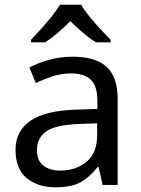

<svg xmlns="http://www.w3.org/2000/svg" viewBox="-20 -786 601 816"><path d="M288 -545Q386 -545 433 -502Q480 -459 480 -365V0H416L399 -76H395Q360 -32 321.5 -11Q283 10 215 10Q142 10 94 -28.5Q46 -67 46 -149Q46 -229 109 -272.5Q172 -316 303 -320L394 -323V-355Q394 -422 365 -448Q336 -474 283 -474Q241 -474 203 -461.5Q165 -449 132 -433L105 -499Q140 -518 188 -531.5Q236 -545 288 -545ZM314 -259Q214 -255 175.5 -227Q137 -199 137 -148Q137 -103 164.5 -82Q192 -61 235 -61Q303 -61 348 -98.5Q393 -136 393 -214V-262ZM325 -766Q337 -744 359.5 -716.5Q382 -689 406.5 -662.5Q431 -636 450 -617V-606H388Q362 -622 334 -645.5Q306 -669 279 -696Q252 -669 225 -646Q198 -623 172 -606H112V-617Q131 -637 154.5 -663Q178 -689 200 -716.5Q222 -744 235 -766Z"/></svg>

Font: Noto Sans Bengali UI
Style: Regular
Weight: 400
Designer: Jelle Bosma - Monotype Design Team
Foundry: Monotype Imaging Inc.
Version: Version 2.003; ttfautohint (v1.8.4.7-5d5b)